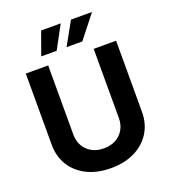

<svg xmlns="http://www.w3.org/2000/svg" viewBox="-168 -1069 1063 1200"><g transform="rotate(-20 364.0 -469.0)"><path d="M363.8 10.3Q273.4 10.3 205.8 -22.9Q138.2 -56.2 100.8 -116Q63.5 -175.8 63.5 -254.9V-727.5H212.4V-267.1Q212.4 -224.6 231.2 -191.7Q250 -158.7 283.9 -139.9Q317.9 -121.1 363.8 -121.1Q409.7 -121.1 443.6 -139.9Q477.5 -158.7 496.3 -191.7Q515.1 -224.6 515.1 -267.1V-727.5H664.1V-254.9Q664.1 -175.8 626.5 -116Q588.9 -56.2 521.5 -22.9Q454.1 10.3 363.8 10.3ZM293.5 -795.4H190.9L245.6 -947.8H376ZM464.4 -795.4H359.4L444.3 -947.8H584Z"/></g></svg>

Font: Inter 17pt
Style: Bold
Weight: 700
Version: Version 4.001;git-66647c0bb